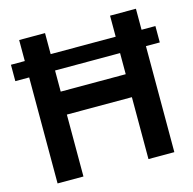

<svg xmlns="http://www.w3.org/2000/svg" viewBox="-108 -849 963 957"><g transform="rotate(-15 374.0 -370.0)"><path d="M1.5 -547V-631.5H747V-547ZM73 0V-740H206.5V-438H542V-740H675.5V0H542V-319.5H206.5V0Z"/></g></svg>

Font: Encode Sans SC SemiBold
Style: Regular
Weight: 600
Version: Version 3.002